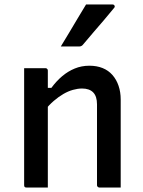

<svg xmlns="http://www.w3.org/2000/svg" viewBox="-20 -839 640 859"><path d="M520 0Q495 0 473 0Q451 0 425 0Q422 0 419.5 -1.5Q417 -3 415.5 -5Q414 -7 414 -11Q414 -71 414 -131.5Q414 -192 414 -252Q414 -312 414 -372Q414 -408 397 -425.5Q380 -443 347 -443Q328 -443 306.5 -437Q285 -431 263.5 -418.5Q242 -406 220.5 -387.5Q199 -369 178 -343V-446H210Q232 -476 258 -498Q284 -520 314.5 -532.5Q345 -545 380 -545Q413 -545 439 -534.5Q465 -524 483 -503.5Q501 -483 510.5 -455Q520 -427 520 -394Q520 -346 520 -297Q520 -248 520 -199.5Q520 -151 520 -102Q520 -76 520 -50.5Q520 -25 520 0ZM194 0Q177 0 162 0Q147 0 131 0Q115 0 99 0Q96 0 94 -0.5Q92 -1 90.5 -2.5Q89 -4 88.5 -6Q88 -8 88 -11Q88 -64 88 -117.5Q88 -171 88 -223.5Q88 -276 88 -329Q88 -382 88 -435Q88 -466 88 -491.5Q88 -517 88 -534Q106 -534 122 -534Q138 -534 153 -534Q168 -534 183 -534Q187 -534 189 -532.5Q191 -531 192.5 -529Q194 -527 194 -523Q194 -436 194 -349Q194 -262 194 -174.5Q194 -87 194 0ZM365 -819Q399 -819 425 -819Q451 -819 483 -819Q490 -819 492.5 -813.5Q495 -808 490 -803Q466 -774 445 -749Q424 -724 401.5 -698.5Q379 -673 351 -639Q349 -636 344.5 -633.5Q340 -631 334 -631Q311 -631 291.5 -631Q272 -631 252 -631Q271 -662 289.5 -693Q308 -724 327 -756Q346 -788 365 -819Z"/></svg>

Font: Recursive Monospace Medium
Style: Regular
Weight: 500
Version: Version 1.047